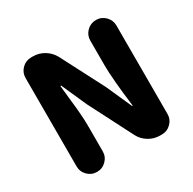

<svg xmlns="http://www.w3.org/2000/svg" viewBox="-162 -912 1088 1081"><g transform="rotate(-30 382.0 -372.0)"><path d="M85.9 -85V-659.2Q85.9 -694.3 110.8 -719.2Q135.7 -744.1 170.9 -744.1H182.6Q221.7 -744.1 255.4 -723.6Q289.1 -703.1 307.6 -668.9L453.1 -387.7L525.4 -225.6Q526.4 -222.7 528.8 -222.7Q531.2 -222.7 530.3 -225.6Q506.8 -412.1 506.8 -498V-659.2Q506.8 -694.3 531.7 -719.2Q556.6 -744.1 591.8 -744.1Q627 -744.1 651.9 -719.2Q676.8 -694.3 676.8 -659.2V-85Q676.8 -49.8 651.9 -24.9Q627 0 591.8 0H580.1Q541 0 507.3 -20.5Q473.6 -41 456.1 -75.2L310.5 -359.4L239.3 -519.5Q238.3 -522.5 235.8 -522.5Q233.4 -522.5 233.4 -519.5Q234.4 -503.9 241.7 -439.5Q249 -375 252.4 -331.1Q255.9 -287.1 255.9 -247.1V-85Q255.9 -49.8 231 -24.9Q206.1 0 170.9 0Q135.7 0 110.8 -24.9Q85.9 -49.8 85.9 -85Z"/></g></svg>

Font: Gen Jyuu GothicX Heavy
Style: Bold
Weight: 900
Designer: [Source Han Sans]
Ryoko NISHIZUKA  (kana & ideographs); Paul D. Hunt (Latin, Greek & Cyrillic); Wenlong ZHANG  (bopomofo
Version: Version 1.002.20150607